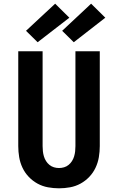

<svg xmlns="http://www.w3.org/2000/svg" viewBox="-20 -1013 640 1041"><path d="M300 8Q270 8 240 2.5Q210 -3 183.5 -17.5Q157 -32 136 -54Q115 -76 102 -103.5Q89 -131 84 -161Q79 -191 79 -221V-735H211V-221Q211 -207 212.5 -193Q214 -179 218 -165.5Q222 -152 229.5 -140Q237 -128 248 -119Q259 -110 272.5 -106Q286 -102 300 -102Q314 -102 327.5 -106Q341 -110 352 -119Q363 -128 370.5 -140Q378 -152 382 -165.5Q386 -179 387.5 -193Q389 -207 389 -221V-735H521V-221Q521 -191 516 -161Q511 -131 498 -103.5Q485 -76 464 -54Q443 -32 416.5 -17.5Q390 -3 360 2.5Q330 8 300 8ZM380 -784 317 -846 474 -993 551 -917ZM184 -784 121 -846 279 -993 356 -917Z"/></svg>

Font: Iosevka Extrabold Extended
Style: Regular
Weight: 800
Width: 7
Monospace: yes
Designer: Belleve Invis
Foundry: Belleve Invis
Version: Version 32.5.0; ttfautohint (v1.8.4)